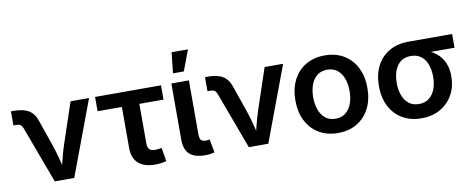

<svg xmlns="http://www.w3.org/2000/svg" viewBox="-66 -1056 3349 1364"><g transform="rotate(-10 1609.0 -373.5)"><path d="M237.3 0 84.5 -412.1Q78.1 -428.7 67.4 -435.5Q56.6 -442.4 38.1 -442.4H17.1V-543.9H40.5Q106.9 -543.9 146 -519.5Q185.1 -495.1 202.6 -440.4L269 -248.5Q286.1 -197.8 298.8 -146.7Q311.5 -95.7 325.2 -43.5H293.5Q306.6 -95.7 319.3 -147Q332 -198.2 348.6 -248.5L446.8 -541H580.1L377.9 0Z M960 6.3Q881.3 6.3 840.1 -31.5Q798.8 -69.3 798.8 -140.6V-438H623.5V-541H1099.1V-438H924.8V-152.8Q924.8 -123.5 937.3 -110.1Q949.7 -96.7 979 -96.7Q988.3 -96.7 1002.4 -98.4Q1016.6 -100.1 1026.4 -102.1L1042.5 -3.9Q1022.9 1.5 1001.7 3.9Q980.5 6.3 960 6.3Z M1324.2 2.9Q1246.6 2.9 1210.2 -31.2Q1173.8 -65.4 1173.8 -134.3V-541H1300.3V-153.8Q1300.3 -124 1309.6 -111.6Q1318.8 -99.1 1343.3 -99.1Q1354.5 -99.1 1361.1 -99.9Q1367.7 -100.6 1372.6 -102.1L1390.6 -5.9Q1379.4 -2.9 1362.1 0Q1344.7 2.9 1324.2 2.9ZM1197.8 -609.9 1213.9 -759.3H1332L1275.9 -609.9Z M1637.2 0 1484.4 -412.1Q1478 -428.7 1467.3 -435.5Q1456.5 -442.4 1438 -442.4H1417V-543.9H1440.4Q1506.8 -543.9 1545.9 -519.5Q1585 -495.1 1602.5 -440.4L1668.9 -248.5Q1686 -197.8 1698.7 -146.7Q1711.4 -95.7 1725.1 -43.5H1693.4Q1706.5 -95.7 1719.2 -147Q1731.9 -198.2 1748.5 -248.5L1846.7 -541H1980L1777.8 0Z M2279.8 11.2Q2201.2 11.2 2142.8 -23.9Q2084.5 -59.1 2052.5 -121.8Q2020.5 -184.6 2020.5 -268.1Q2020.5 -352.1 2052.5 -415.3Q2084.5 -478.5 2142.8 -513.4Q2201.2 -548.3 2279.8 -548.3Q2359.4 -548.3 2417.7 -513.4Q2476.1 -478.5 2508.1 -415.3Q2540 -352.1 2540 -268.1Q2540 -184.6 2508.1 -121.8Q2476.1 -59.1 2417.7 -23.9Q2359.4 11.2 2279.8 11.2ZM2279.8 -91.8Q2323.7 -91.8 2353 -115.2Q2382.3 -138.7 2397 -178.5Q2411.6 -218.3 2411.6 -268.6Q2411.6 -318.8 2397 -358.9Q2382.3 -398.9 2353 -422.1Q2323.7 -445.3 2279.8 -445.3Q2236.3 -445.3 2207.3 -422.1Q2178.2 -398.9 2163.6 -358.9Q2148.9 -318.8 2148.9 -268.6Q2148.9 -218.3 2163.6 -178.5Q2178.2 -138.7 2207.3 -115.2Q2236.3 -91.8 2279.8 -91.8Z M2881.8 11.2Q2803.2 11.2 2744.6 -23.7Q2686 -58.6 2654.3 -120.8Q2622.6 -183.1 2622.6 -266.1Q2622.6 -349.1 2654.3 -410.9Q2686 -472.7 2744.6 -506.8Q2803.2 -541 2881.8 -541H3199.2V-441.9H2965.8L2881.8 -438Q2838.4 -438 2809.3 -416Q2780.3 -394 2765.6 -355.2Q2751 -316.4 2751 -266.1Q2751 -216.3 2765.6 -176.8Q2780.3 -137.2 2809.3 -114.5Q2838.4 -91.8 2881.8 -91.8Q2925.8 -91.8 2955.1 -114.7Q2984.4 -137.7 2999 -177.2Q3013.7 -216.8 3013.7 -266.1Q3013.7 -316.4 2999 -355.2Q2984.4 -394 2955.1 -416Q2925.8 -438 2881.8 -438V-471.7Q2939 -471.7 2986.6 -457.8Q3034.2 -443.8 3068.8 -416Q3103.5 -388.2 3122.6 -345.7Q3141.6 -303.2 3141.6 -246.6Q3141.6 -173.3 3109.9 -115Q3078.1 -56.6 3019.8 -22.7Q2961.4 11.2 2881.8 11.2Z"/></g></svg>

Font: Inter 17pt SemiBold
Style: Regular
Weight: 600
Version: Version 4.001;git-66647c0bb